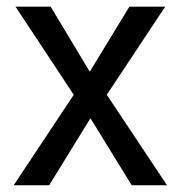

<svg xmlns="http://www.w3.org/2000/svg" viewBox="-20 -548 536 568"><path d="M129.9 -528.3 245.6 -335.9 362.8 -528.3H468.8L295.9 -267.6L474.1 0H369.6L247.6 -198.2L125.5 0H20.5L198.2 -267.6L25.9 -528.3Z"/></svg>

Font: RobotoDEMO
Style: Regular
Weight: 400
Designer: Christian Robertson
Foundry: Google
Version: Version 2.136